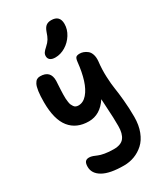

<svg xmlns="http://www.w3.org/2000/svg" viewBox="-267 -944 1133 1324"><g transform="rotate(-30 299.5 -282.0)"><path d="M273.9 -604Q246.6 -604 232.9 -615Q219.2 -626 219.2 -645Q219.2 -660.2 227.3 -672.1Q235.4 -684.1 253.9 -700.2Q275.9 -719.7 287.1 -738.5Q298.3 -757.3 308.1 -788.1Q318.8 -818.4 334.7 -830.1Q350.6 -841.8 375 -841.8Q442.9 -841.8 442.9 -773.9Q442.9 -730.5 418 -690.7Q393.1 -650.9 354 -627.4Q314.9 -604 273.9 -604ZM311 277.8Q199.2 277.8 143.6 246.1Q87.9 214.4 87.9 160.2Q87.9 133.3 97.4 121.1Q106.9 108.9 127.9 108.9Q141.6 108.9 157.7 114.5Q173.8 120.1 188.7 127Q203.6 133.8 234.9 139.4Q266.1 145 306.2 145Q364.3 145 388.2 113.5Q412.1 82 412.1 22Q412.1 -14.2 410.9 -47.1Q409.7 -80.1 406.7 -125.7Q403.8 -171.4 402.8 -196.8Q343.8 -106.9 253.9 -106.9Q155.8 -106.9 102.8 -172.9Q49.8 -238.8 49.8 -376Q49.8 -427.7 54.7 -462.2Q59.6 -496.6 68.8 -514.2Q78.1 -531.7 89.1 -538.3Q100.1 -544.9 115.2 -544.9Q198.2 -544.9 196.8 -461.9Q196.3 -449.2 194.8 -426.5Q193.4 -403.8 192.9 -390.4Q192.4 -377 191.7 -356.7Q190.9 -336.4 191.9 -324.2Q192.9 -312 194.8 -296.4Q196.8 -280.8 200.9 -271.7Q205.1 -262.7 210.9 -254.2Q216.8 -245.6 225.6 -241.7Q234.4 -237.8 246.1 -237.8Q284.2 -237.8 314.5 -272.7Q344.7 -307.6 363 -365.7Q381.3 -423.8 389.2 -500Q392.1 -527.3 400.4 -535.6Q408.7 -543.9 430.2 -543.9Q444.8 -543.9 459.7 -538.6Q474.6 -533.2 489.3 -521.7Q503.9 -510.3 511.5 -487.3Q519 -464.4 516.1 -433.1Q508.8 -373 511.5 -312.5Q514.2 -252 520.3 -215.3Q526.4 -178.7 532.7 -113.3Q539.1 -47.9 539.1 22Q539.1 87.4 519.5 137.9Q500 188.5 467 218.3Q434.1 248 394.5 262.9Q355 277.8 311 277.8Z"/></g></svg>

Font: Shantell Sans Irregular Bouncy
Style: Regular
Weight: 600
Designer: Stephen Nixon, Anya Danilova, Shantell Martin
Foundry: Arrow Type
Version: Version 1.006;[9816181b4]